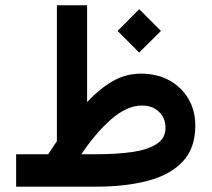

<svg xmlns="http://www.w3.org/2000/svg" viewBox="-20 -700 796 720"><path d="M502 -665.5 583.5 -584 502 -502.9 420.9 -584ZM160.6 -121.6Q168.5 -134.3 177 -146.2Q185.5 -158.2 193.4 -170.4V-680.2H306.6V-317.4Q354.5 -368.2 403.3 -396Q452.1 -423.8 508.3 -423.8Q568.8 -423.8 614.7 -398.7Q660.6 -373.5 686.5 -329.6Q712.4 -285.6 712.4 -228.5Q712.4 -144.5 665.5 -94.5Q618.7 -44.4 534.9 -22.2Q451.2 0 339.4 0H40.5V-121.6ZM512.7 -304.2Q455.6 -304.2 396.5 -252.2Q337.4 -200.2 285.2 -121.6H342.3Q418.5 -121.6 476.8 -130.1Q535.2 -138.7 567.9 -160.4Q600.6 -182.1 600.6 -220.7Q600.6 -257.8 575.9 -281Q551.3 -304.2 512.7 -304.2Z"/></svg>

Font: Vazirmatn UI FD SemiBold
Style: Regular
Weight: 600
Designer: Saber Rastikerdar
Foundry: Saber Rastikerdar
Version: Version 33.003